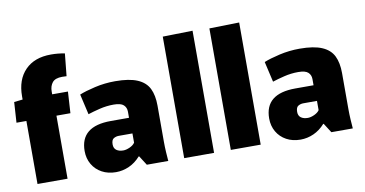

<svg xmlns="http://www.w3.org/2000/svg" viewBox="-74 -955 2211 1164"><g transform="rotate(-10 1031.0 -373.5)"><path d="M74 -388H13L21 -514L74 -520V-540Q74 -642 131 -700.5Q188 -759 290 -759Q333 -759 375 -751L361 -613Q350 -614 334 -614Q291 -614 273.5 -592.5Q256 -571 256 -537V-520H353L345 -388H259V0H74Z M556 12Q507 12 469.5 -8.5Q432 -29 411 -65Q390 -101 390 -147Q390 -299 578 -299H690V-337Q690 -362 673 -378Q656 -394 612 -394Q568 -394 525 -383.5Q482 -373 452 -363L423 -489Q459 -504 520 -518Q581 -532 645 -532Q732 -532 782 -510.5Q832 -489 852.5 -447Q873 -405 873 -342V-120Q873 -88 875 -55.5Q877 -23 879 0H747L710 -58H707Q676 -23 637 -5.5Q598 12 556 12ZM622 -110Q640 -110 662 -120Q684 -130 694 -145V-202H610Q593 -202 578.5 -193.5Q564 -185 564 -157Q564 -133 580 -121.5Q596 -110 622 -110Z M977 -748 1161 -752V0H977Z M1264 -748 1448 -752V0H1264Z M1692 12Q1643 12 1605.5 -8.5Q1568 -29 1547 -65Q1526 -101 1526 -147Q1526 -299 1714 -299H1826V-337Q1826 -362 1809 -378Q1792 -394 1748 -394Q1704 -394 1661 -383.5Q1618 -373 1588 -363L1559 -489Q1595 -504 1656 -518Q1717 -532 1781 -532Q1868 -532 1918 -510.5Q1968 -489 1988.5 -447Q2009 -405 2009 -342V-120Q2009 -88 2011 -55.5Q2013 -23 2015 0H1883L1846 -58H1843Q1812 -23 1773 -5.5Q1734 12 1692 12ZM1758 -110Q1776 -110 1798 -120Q1820 -130 1830 -145V-202H1746Q1729 -202 1714.5 -193.5Q1700 -185 1700 -157Q1700 -133 1716 -121.5Q1732 -110 1758 -110Z"/></g></svg>

Font: Murecho ExtraBold
Style: Regular
Weight: 800
Designer: Neil Summerour
Foundry: Positype
Version: Version 1.010; ttfautohint (v1.8.3)